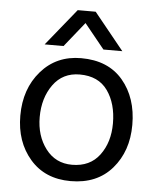

<svg xmlns="http://www.w3.org/2000/svg" viewBox="-52 -764 671 820"><g transform="rotate(5 283.0 -354.0)"><path d="M523 -251Q523 -138 458.5 -63.5Q394 11 281 11Q171 11 107 -63Q43 -137 43 -249Q43 -364 109 -440Q175 -516 281 -516Q397 -516 460 -441.5Q523 -367 523 -251ZM126 -250Q126 -170 168 -114.5Q210 -59 281 -59Q358 -59 399 -114Q440 -169 440 -250Q440 -335 400.5 -390.5Q361 -446 281 -446Q208 -446 167 -389Q126 -332 126 -250ZM201 -561H120L248 -719H325L453 -561H372L286 -667Z"/></g></svg>

Font: Hind Siliguri Fixed
Style: Regular
Weight: 400
Designer: Jyotish Sonowal
Foundry: Indian Type Foundry
Version: Version 1.001;October 28, 2021;FontCreator 12.0.0.2565 64-bi